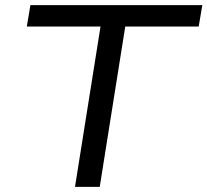

<svg xmlns="http://www.w3.org/2000/svg" viewBox="-20 -725 805 745"><path d="M271 0 370 -622H84L98 -705H765L751 -622H466L367 0Z"/></svg>

Font: Nunito Sans 7pt SemiExpanded
Style: Italic
Weight: 400
Width: 6
Italic angle: -9°
Designer: Vernon Adams
Foundry: Vernon Adams
Version: Version 3.101;gftools[0.9.27]